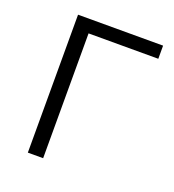

<svg xmlns="http://www.w3.org/2000/svg" viewBox="-103 -610 627 691"><g transform="rotate(20 210.5 -264.0)"><path d="M405.3 -478H138.2V0H79.6V-528.3H405.3Z"/></g></svg>

Font: SteelSelectRoboto
Style: Regular
Weight: 300
Designer: Google
Version: Version 2.137; 2017